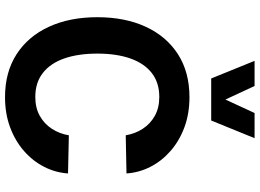

<svg xmlns="http://www.w3.org/2000/svg" viewBox="-152 -856 1013 749"><g transform="rotate(90 354.5 -481.5)"><path d="M189.1 -354.6Q189.1 -429.2 208 -483.3Q227 -537.5 264.7 -567Q302.4 -596.4 358 -596.4Q400.8 -596.4 432 -578.9Q463.3 -561.3 482.5 -531.6Q501.7 -502 507.8 -465.5L656.6 -468.4Q653.4 -517.4 630.8 -561.6Q608.3 -605.8 569 -640.2Q529.8 -674.6 476.6 -694.4Q423.4 -714.1 359 -714.1Q261.4 -714.1 191.5 -669.2Q121.7 -624.3 84.4 -543.5Q47.1 -462.7 47.1 -354.6Q47.1 -246.9 84.4 -165.8Q121.7 -84.8 191.5 -39.7Q261.4 5.4 359 5.4Q423.4 5.4 476.6 -14.4Q529.8 -34.2 569 -68.6Q608.3 -103 630.8 -147.2Q653.4 -191.4 656.6 -240.4L507.8 -243.6Q501.7 -207.1 482.5 -177.5Q463.3 -147.8 432 -130.2Q400.8 -112.7 358 -112.7Q302.4 -112.7 264.7 -142.1Q227 -171.5 208 -225.8Q189.1 -280.2 189.1 -354.6ZM217.4 -968.1 286.1 -798.9H450.1L519 -968.1H420.9L368.3 -854.4L315.5 -968.1Z"/></g></svg>

Font: Estedad VF
Style: Regular
Weight: 100
Designer: Amin Abedi
Version: Version 7.3